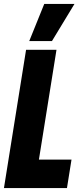

<svg xmlns="http://www.w3.org/2000/svg" viewBox="-34 -952 415 972"><path d="M-14 0 98 -700H252L163 -144H328L305 0ZM114 -744 190 -932H343L229 -744Z"/></svg>

Font: Georama Condensed ExtraBold
Style: Italic
Weight: 800
Width: 3
Italic angle: -9°
Designer: Jean-Baptiste Levee
Foundry: Production Type
Version: Version 1.000